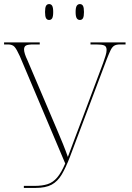

<svg xmlns="http://www.w3.org/2000/svg" viewBox="-20 -922 648 942"><path d="M372 -824Q362 -824 356.5 -832.5Q351 -841 351 -863Q351 -885 356.5 -893.5Q362 -902 372 -902Q382 -902 387 -893.5Q392 -885 392 -863Q392 -841 387 -832.5Q382 -824 372 -824ZM221 -824Q211 -824 206 -832.5Q201 -841 201 -863Q201 -885 206 -893.5Q211 -902 221 -902Q231 -902 236 -893.5Q241 -885 241 -863Q241 -841 236 -832.5Q231 -824 221 -824ZM97 0V-10H150Q187 -10 213.5 -18.5Q240 -27 260.5 -51Q281 -75 300 -120L77 -647Q62 -680 51.5 -692Q41 -704 19 -704H0V-714H175V-704H145Q118 -704 108 -699Q98 -694 98 -679Q98 -670 102.5 -656Q107 -642 114 -628L260 -285Q277 -245 289 -215.5Q301 -186 313 -152Q328 -193 347.5 -244.5Q367 -296 386 -346L486 -613Q493 -633 498 -649Q503 -665 503 -677Q503 -694 491.5 -699Q480 -704 452 -704H424V-714H596V-704H570Q550 -704 540 -697.5Q530 -691 522.5 -675.5Q515 -660 504 -632L323 -152Q303 -100 283 -66Q263 -32 233.5 -16Q204 0 154 0Z"/></svg>

Font: Noto Serif Display SemiCondensed Thin
Style: Regular
Weight: 100
Width: 4
Designer: Monotype Design Team
Foundry: Monotype Imaging Inc.
Version: Version 2.009